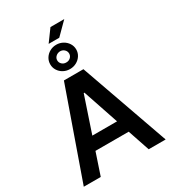

<svg xmlns="http://www.w3.org/2000/svg" viewBox="-249 -1203 1192 1331"><g transform="rotate(-30 346.5 -537.0)"><path d="M19.5 0 268.6 -707H424.8L674.8 0H539.1L480 -174.8H213.9L155.3 0ZM445.8 -277.3 349.6 -562.5H343.8L248 -277.3ZM373 -1074.2H483.4L388.7 -979.5H303.7ZM242.2 -850.6Q242.2 -877.4 256.1 -899.7Q270 -921.9 293.7 -935.1Q317.4 -948.2 345.7 -948.2Q374 -948.2 397.9 -935.1Q421.9 -921.9 436 -899.7Q450.2 -877.4 450.2 -850.6Q450.2 -824.2 436 -802Q421.9 -779.8 397.9 -766.8Q374 -753.9 345.7 -753.9Q317.4 -753.9 293.7 -766.8Q270 -779.8 256.1 -802Q242.2 -824.2 242.2 -850.6ZM393.6 -850.6Q393.6 -869.1 379.9 -882.3Q366.2 -895.5 345.7 -895.5Q325.7 -894.5 311.8 -881.6Q297.9 -868.7 297.9 -850.6Q297.9 -832 311.8 -819.1Q325.7 -806.2 345.7 -806.6Q365.7 -806.2 379.6 -819.1Q393.6 -832 393.6 -850.6Z"/></g></svg>

Font: Pretendard SemiBold
Style: Regular
Weight: 600
Designer: Base glyphs from Inter by Rasmus Andersson; Hangeul glyphs from Noto Sans CJK(Source Han Sans) by Jang Soo-young and Kan
Foundry: Kil Hyung-jin
Version: Version 1.309